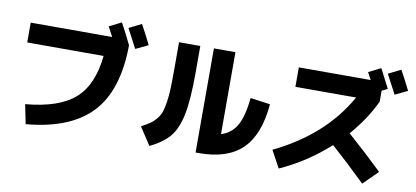

<svg xmlns="http://www.w3.org/2000/svg" viewBox="-79 -1127 3158 1458"><g transform="rotate(10 1500.0 -398.0)"><path d="M760 -835Q801 -760 843 -673Q840 -324 677 -150.5Q514 23 174 53L144 -96Q400 -119 522 -225.5Q644 -332 667 -560H78V-713H706Q691 -742 666 -788ZM990 -700 894 -654Q840 -758 816 -802L912 -850Q958 -766 990 -700Z M1213 -762H1377V-555Q1377 -349 1354 -234.5Q1331 -120 1280 -58Q1229 4 1128 53L1039 -83Q1080 -105 1104.5 -121.5Q1129 -138 1151 -164.5Q1173 -191 1183 -219Q1193 -247 1201 -297Q1209 -347 1211 -405.5Q1213 -464 1213 -555ZM1648 -130Q1728 -155 1768 -226.5Q1808 -298 1822 -439L1975 -418Q1954 -179 1840.5 -69Q1727 41 1508 41H1482V-762H1648Z M2142 -582V-732H2696Q2676 -770 2666 -788L2760 -835Q2801 -758 2836 -688L2792 -667V-582Q2726 -441 2609 -306Q2755 -177 2880 -56L2769 54Q2626 -85 2501 -196Q2331 -42 2125 51L2053 -81Q2433 -265 2610 -582ZM2990 -700 2894 -654Q2840 -758 2816 -802L2912 -850Q2958 -766 2990 -700Z"/></g></svg>

Font: Mplus 1p ExtraBold
Style: Regular
Weight: 800
Version: Version 1.061